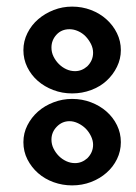

<svg xmlns="http://www.w3.org/2000/svg" viewBox="-20 -562 413 581"><path d="M198.2 -542Q228.5 -542 255.4 -531.7Q282.2 -521.5 302.2 -503.4Q322.3 -485.4 334 -461.4Q345.7 -437.5 345.7 -410.2Q345.7 -383.8 334 -359.9Q322.3 -335.9 302.7 -317.9Q283.2 -299.8 255.9 -289.6Q228.5 -279.3 198.2 -279.3Q168 -279.3 141.1 -289.6Q114.3 -299.8 94.2 -317.4Q74.2 -335 62.5 -358.9Q50.8 -382.8 50.8 -410.2Q50.8 -437.5 63 -461.9Q75.2 -486.3 95.7 -503.9Q116.2 -521.5 142.6 -531.7Q168.9 -542 198.2 -542ZM244.1 -361.3Q261.7 -378.9 261.7 -402.3Q261.7 -416 255.4 -428.7Q249 -441.4 239.3 -451.7Q229.5 -461.9 216.3 -467.8Q203.1 -473.6 190.4 -473.6Q166 -473.6 150.9 -457Q135.7 -440.4 135.7 -418Q135.7 -403.3 142.1 -390.6Q148.4 -377.9 158.2 -368.2Q168 -358.4 180.7 -352.5Q193.4 -346.7 207 -346.7Q227.5 -346.7 244.1 -361.3ZM198.2 -262.7Q228.5 -262.7 255.4 -252.4Q282.2 -242.2 302.2 -224.6Q322.3 -207 334 -183.1Q345.7 -159.2 345.7 -131.8Q345.7 -104.5 334 -80.6Q322.3 -56.6 302.2 -39.1Q282.2 -21.5 255.4 -11.2Q228.5 -1 198.2 -1Q168.9 -1 142.1 -10.7Q115.2 -20.5 95.2 -38.1Q75.2 -55.7 63 -79.6Q50.8 -103.5 50.8 -131.8Q50.8 -159.2 63 -183.1Q75.2 -207 95.2 -224.6Q115.2 -242.2 142.1 -252.4Q168.9 -262.7 198.2 -262.7ZM244.1 -83Q261.7 -100.6 261.7 -124Q261.7 -136.7 255.4 -149.9Q249 -163.1 239.3 -172.9Q229.5 -182.6 216.3 -189Q203.1 -195.3 190.4 -195.3Q168 -195.3 151.9 -178.7Q135.7 -162.1 135.7 -139.6Q135.7 -125 142.1 -112.3Q148.4 -99.6 158.2 -89.8Q168 -80.1 180.7 -74.2Q193.4 -68.4 207 -68.4Q227.5 -68.4 244.1 -83Z"/></svg>

Font: Shorif Bongobondhu ANSI V2
Style: Regular
Weight: 400
Designer: Shorif Uddin Shishir, Shorif art & Design, e-mail : shorifart@gmail.com, facebook : Shorif2001
Foundry: Lipighor Font Foundry
Version: Designed By Shorif Uddin Shishir | Build By Niladri Shekhar 